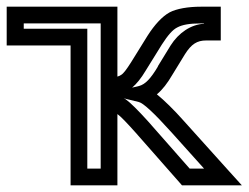

<svg xmlns="http://www.w3.org/2000/svg" viewBox="-58 -529 743 574"><path d="M347 -133 479 17 486 25H498H609H665L627 -17L492 -167C461 -202 433 -229 411 -247C428 -261 443 -281 457 -305L495 -367C514 -397 531 -408 558 -408H577H602V-433V-484V-509H577H543C504 -509 470 -503 449 -492C427 -480 404 -455 383 -422L334 -343C320 -321 311 -309 304 -305C301 -303 297 -301 293 -300V-484V-509H268H-13H-38V-484V-418V-393H-13H153V0V25H178H268H293V0V-188C304 -180 321 -162 347 -133ZM337 -267C350 -278 364 -295 377 -317L426 -396C444 -424 458 -440 472 -447C487 -455 508 -459 543 -459H552V-458C513 -456 476 -431 452 -393L414 -331V-330C392 -293 376 -277 358 -272L337 -267ZM243 -249V-248V-224V-25H203V-418V-443H178H13V-459H243V-273V-249ZM384 -167C355 -199 332 -222 318 -232C316 -233 314 -234 312 -235L357 -224C370 -221 401 -193 455 -133L552 -25H509L384 -167Z"/></svg>

Font: Gamestation DisplayOutline
Style: Regular
Weight: 400
Designer: Jonas Hecksher
Foundry: Jonas Hecksher, Playtypeª, e-types AS
Version: Version 1.003